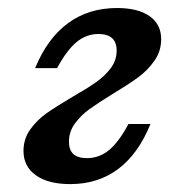

<svg xmlns="http://www.w3.org/2000/svg" viewBox="-20 -448 463 479"><path d="M38.6 -71.5Q38.6 -101.4 55.4 -125Q72.3 -148.7 96.5 -165.7Q120.8 -182.7 160.9 -206.4Q197.7 -227.4 219.5 -242.8Q241.4 -258.2 256.2 -277.8Q271 -297.5 271 -322Q271 -342.6 259.5 -352.9Q248.1 -363.2 225.5 -363.2Q195.4 -363.2 170.9 -342.9Q146.5 -322.6 122.4 -278H67.6Q98.2 -352.5 149.8 -390.3Q201.4 -428 271.9 -428Q324.3 -428 353.2 -407.7Q382.1 -387.4 382.1 -350.2Q382.1 -320.5 365.4 -296.7Q348.8 -272.8 324.9 -255.2Q300.9 -237.6 261.5 -213.9Q223.5 -190.5 202.5 -175.2Q181.5 -159.9 166.8 -139.7Q152 -119.5 152 -94.7Q152 -73.7 163.1 -63.6Q174.1 -53.5 197.1 -53.5Q227.6 -53.5 252 -73.6Q276.5 -93.7 300.5 -138.7H355.4Q325.1 -64 274.8 -26.4Q224.5 11.3 155.2 11.3Q100.3 11.3 69.5 -10.7Q38.6 -32.7 38.6 -71.5Z"/></svg>

Font: Playfair Micro SmCond SmLight
Style: Italic
Weight: 360
Width: 4
Italic angle: -15.6°
Designer: Claus Eggers Sørensen
Foundry: Claus Eggers Sørensen
Version: Version 2.203;Glyphs 3.3 (3326)